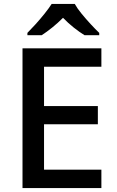

<svg xmlns="http://www.w3.org/2000/svg" viewBox="-20 -961 597 981"><path d="M498 0H95V-714H498V-620H205V-419H480V-326H205V-94H498ZM362 -941Q374 -919 396.5 -891.5Q419 -864 443.5 -837.5Q468 -811 487 -793V-781H412Q386 -797 357 -820Q328 -843 302 -870Q275 -843 247 -820.5Q219 -798 193 -781H120V-793Q139 -812 162.5 -838Q186 -864 208 -891.5Q230 -919 244 -941Z"/></svg>

Font: Noto Sans Adlam Medium
Style: Regular
Weight: 500
Version: Version 3.001